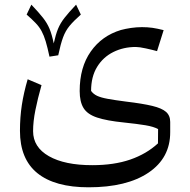

<svg xmlns="http://www.w3.org/2000/svg" viewBox="-20 -528 804 813"><path d="M226.6 -293.9 189.5 -288.1Q181.2 -327.1 173.6 -352.5Q166 -377.9 156.2 -396Q146.5 -414.1 131.3 -429.9Q116.2 -445.8 92.8 -466.3L112.8 -508.3Q144.5 -475.1 162.1 -452.6Q179.7 -430.2 189.7 -406.2Q199.7 -382.3 207.5 -344.2Q215.8 -381.8 225.6 -405.8Q235.4 -429.7 252.9 -452.1Q270.5 -474.6 302.2 -508.3L322.3 -466.3Q291.5 -439 274.4 -418.2Q257.3 -397.5 247.1 -369.9Q236.8 -342.3 226.6 -293.9ZM645 -311.5Q625.5 -316.9 597.7 -323Q569.8 -329.1 554.7 -329.1Q502.9 -329.1 459.7 -307.6Q416.5 -286.1 391.1 -244.6Q365.7 -203.1 365.7 -143.1Q375 -129.9 391.1 -122.3Q407.2 -114.7 436.5 -109.4Q465.8 -104 514.6 -97.7Q584 -89.4 624.8 -79.6Q665.5 -69.8 683.1 -54.2Q700.7 -38.6 700.7 -11.7V31.2Q701.2 140.6 609.1 202.9Q517.1 265.1 355 265.1Q212.4 265.1 138.4 205.3Q64.5 145.5 64.5 25.9Q64.5 -30.8 72.5 -83.5Q80.6 -136.2 97.2 -192.4L155.8 -167.5Q139.6 -110.4 129.9 -62Q120.1 -13.7 120.1 27.3Q120.1 95.2 187 133.3Q253.9 171.4 370.6 171.4Q462.9 171.4 531.5 147.7Q600.1 124 648.9 79.1L649.4 18.6Q630.9 8.3 596.2 2.4Q561.5 -3.4 504.9 -9.3Q432.1 -16.6 391.1 -30.3Q350.1 -43.9 333.7 -70.6Q317.4 -97.2 317.4 -142.6Q317.4 -243.2 364.3 -309.8Q411.1 -376.5 491.7 -400.9Q511.2 -406.2 534.9 -409.7Q558.6 -413.1 581.1 -413.1Q605 -413.1 625.5 -410.2Q646 -407.2 672.9 -400.4Z"/></svg>

Font: Pinar DS4-Regular
Style: Regular
Weight: 400
Designer: Amin Abedi
Version: Version 2.000